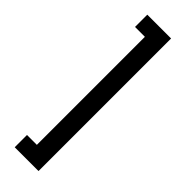

<svg xmlns="http://www.w3.org/2000/svg" viewBox="-265 -750 799 799"><g transform="rotate(45 135.0 -350.0)"><path d="M45.9 40V-32.2H104V-668H45.9V-740.2H186V40Z"/></g></svg>

Font: Rawline Medium
Style: Regular
Weight: 500
Designer: Matt McInerney, Pablo Impallari, Rodrigo Fuenzalida
Foundry: Matt McInerney, Pablo Impallari, Rodrigo Fuenzalida
Version: Version 4.020;PS 004.020;hotconv 1.0.88;makeotf.lib2.5.64775